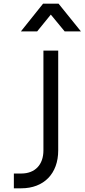

<svg xmlns="http://www.w3.org/2000/svg" viewBox="-20 -1019 458 1039"><path d="M181 -849 255 -940 330 -849H418L297 -999H213L93 -849ZM95 0C217 0 295 -79 295 -205V-745H215V-205C215 -128 170 -80 95 -80H55V0Z"/></svg>

Font: Plus Jakarta Sans
Style: Regular
Weight: 400
Designer: Gumpita Rahayu
Foundry: Tokotype
Version: Version 2.071;gftools[0.9.30]